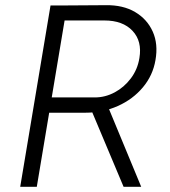

<svg xmlns="http://www.w3.org/2000/svg" viewBox="-20 -721 658 741"><path d="M169 -286 179 -345H346Q386 -345 422.5 -364.5Q459 -384 485 -418.5Q511 -453 518 -497Q529 -562 491.5 -602Q454 -642 383 -642H229L238 -700L388 -701Q455 -702 501.5 -674.5Q548 -647 569.5 -599Q591 -551 580 -489Q570 -430 531.5 -384Q493 -338 435 -312Q377 -286 310 -286ZM58 0 175 -700H239L122 0ZM457 0 335 -290 392 -321 525 0Z"/></svg>

Font: Figtree Light Light
Style: Italic
Weight: 300
Italic angle: -9.5°
Version: Version 2.000